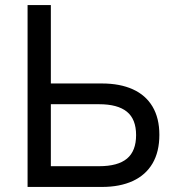

<svg xmlns="http://www.w3.org/2000/svg" viewBox="-20 -739 697 759"><path d="M89 0V-719H181V-409H383Q454 -409 505 -386Q556 -363 583 -317.5Q610 -272 610 -206Q610 -139 583 -93Q556 -47 505 -23.5Q454 0 383 0ZM181 -82H372Q446 -82 482 -112Q518 -142 518 -205Q518 -268 481.5 -297.5Q445 -327 372 -327H181Z"/></svg>

Font: Nunitoga
Style: Medium
Weight: 500
Designer: Vernon Adams
Foundry: Vernon Adams
Version: Version 1.0